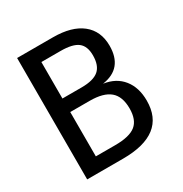

<svg xmlns="http://www.w3.org/2000/svg" viewBox="-145 -716 790 828"><g transform="rotate(-30 250.0 -302.0)"><path d="M135.7 -288.1V-67.4H232.4Q303.7 -67.4 334.5 -92.3Q365.2 -117.2 365.2 -173.8Q365.2 -233.4 333 -260.7Q300.8 -288.1 232.4 -288.1ZM135.7 -537.1V-355.5H231.4Q290 -355.5 316.4 -377.9Q342.8 -400.4 342.8 -451.2Q342.8 -497.1 316.9 -517.1Q291 -537.1 231.4 -537.1ZM53.7 -604.5H232.4Q325.2 -604.5 375.5 -564.5Q425.8 -524.4 425.8 -451.2Q425.8 -395.5 399.4 -363.3Q373 -331.1 319.3 -323.2Q379.9 -314.5 413.1 -272.9Q446.3 -231.4 446.3 -166Q446.3 -83 392.6 -41.5Q338.9 0 232.4 0H53.7Z"/></g></svg>

Font: BabelStone Coelbren y Beirdd
Style: Regular
Weight: 400
Designer: Andrew West
Foundry: BabelStone
Version: Version 1.00;September 27, 2022